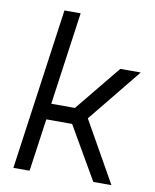

<svg xmlns="http://www.w3.org/2000/svg" viewBox="-85 -822 717 887"><g transform="rotate(10 274.0 -378.5)"><path d="M414 0 271 -247H150L115 0H39L145 -757H221L160 -322H271L446 -536H542L338 -285L499 0Z"/></g></svg>

Font: Kosmopol Plus Jakarta Sans Italic It
Style: Regular
Weight: 400
Italic angle: -8.04999°
Designer: Gumpita Rahayu
Foundry: Tokotype
Version: Version 2.006